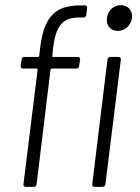

<svg xmlns="http://www.w3.org/2000/svg" viewBox="-20 -725 543 745"><path d="M449 -705C421 -705 398 -684 395 -655C391 -626 409 -605 437 -605C465 -605 488 -626 492 -655C495 -684 477 -705 449 -705ZM136 -541 132 -508C132 -506 130 -504 128 -504H74C69 -504 64 -500 64 -494L60 -469C60 -463 63 -459 69 -459H122C124 -459 126 -457 126 -455L71 -10C70 -4 74 0 80 0H111C116 0 121 -4 122 -10L176 -455C176 -457 179 -459 181 -459H277C282 -459 287 -463 287 -469L291 -494C291 -500 288 -504 282 -504H186C184 -504 182 -506 183 -508L186 -539C196 -617 217 -657 286 -657H304C310 -657 314 -661 315 -667L318 -694C319 -700 315 -704 310 -704H290C187 -704 150 -651 136 -541ZM346 0H378C384 0 388 -4 389 -10L449 -494C449 -500 446 -504 440 -504H408C402 -504 398 -500 397 -494L338 -10C337 -4 340 0 346 0Z"/></svg>

Font: Barlow Semi Condensed Light
Style: Italic
Weight: 300
Width: 4
Italic angle: -7°
Designer: Jeremy Tribby
Foundry: Tribby Type
Version: Version 1.422;hotconv 1.0.109;makeotfexe 2.5.65596